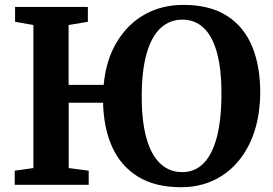

<svg xmlns="http://www.w3.org/2000/svg" viewBox="-20 -772 1140 802"><path d="M736.5 10Q628.5 10 557 -33.8Q485.5 -77.5 449.2 -156.8Q413 -236 410.5 -343H267V-70L350.5 -59V0H41.5V-59L119.5 -70V-667.5L43 -681V-743H347V-681L266.5 -667.5V-417.5H413Q423 -523 468.8 -598Q514.5 -673 586.2 -712.5Q658 -752 747 -751.5Q857 -751.5 928.2 -705.8Q999.5 -660 1033.5 -577.2Q1067.5 -494.5 1067 -382.5Q1065.5 -261.5 1023.2 -173.5Q981 -85.5 907 -37.8Q833 10 736.5 10ZM741.5 -53Q794 -53 830.5 -90Q867 -127 886 -200Q905 -273 905 -382Q905 -484.5 886 -553Q867 -621.5 830.5 -655.8Q794 -690 741.5 -690Q690 -690 652 -655.8Q614 -621.5 593 -550.2Q572 -479 572 -368Q572 -265.5 591.5 -195.5Q611 -125.5 649 -89.2Q687 -53 741.5 -53Z"/></svg>

Font: Merriweather 20pt
Style: Bold
Weight: 700
Version: Version 2.100